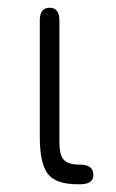

<svg xmlns="http://www.w3.org/2000/svg" viewBox="-20 -477 300 497"><path d="M187.5 0H180.7Q124 0 103.5 -27.3Q83 -54.7 83 -123V-423.8Q83 -457 108.4 -457Q133.8 -457 133.8 -423.8V-107.4Q133.8 -76.2 145 -63.5Q156.2 -50.8 187.5 -50.8Q221.7 -50.8 221.7 -24.4Q221.7 0 187.5 0Z"/></svg>

Font: Jura
Style: Book
Weight: 400
Version: Version 2.3